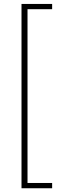

<svg xmlns="http://www.w3.org/2000/svg" viewBox="-20 -832 323 998"><path d="M91.8 146.5V-811.5H251V-784.2H123V119.1H251V146.5Z"/></svg>

Font: Reddit Sans ExtraLight
Style: Regular
Weight: 250
Designer: Stephen Hutchings
Foundry: Reddit
Version: Version 1.014